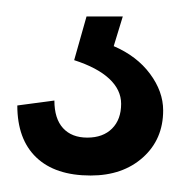

<svg xmlns="http://www.w3.org/2000/svg" viewBox="-20 -20 218 233"><path d="M90 193Q47 193 24 171Q1 149 1 108L46 102Q46 124 56.5 135.5Q67 147 86 147Q105 147 116 136Q127 125 127 106Q127 89 112.5 75.5Q98 62 70 53L85 0H129L118 36Q146 48 162 69.5Q178 91 178 114Q178 149 153.5 171Q129 193 90 193Z"/></svg>

Font: Pathway Extreme 8pt Thin 12pt Light
Style: Regular
Weight: 300
Version: Version 1.001;gftools[0.9.26]